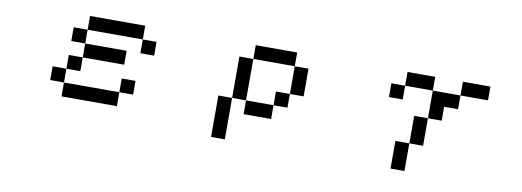

<svg xmlns="http://www.w3.org/2000/svg" viewBox="-51 -721 3102 1141"><g transform="rotate(10 1500.0 -150.5)"><path d="M333 -276.4V-359.4H417V-276.4ZM250 -26.4V-109.4H333V-26.4ZM417 -276.4H667V-192.4H417ZM750 -359.4H417V-442.4H750ZM750 -359.4H833V-276.4H750ZM667 -26.4V57.6H333V-26.4ZM667 -26.4V-109.4H750V-26.4ZM417 -192.4V-109.4H333V-192.4Z M1667 -192.4V-359.4H1750V-192.4ZM1667 -192.4V-109.4H1583V-192.4ZM1667 -359.4H1417V-442.4H1667ZM1583 -109.4V-26.4H1417V-109.4ZM1417 -109.4H1333V-359.4H1417ZM1333 -109.4V140.6H1250V-109.4Z M2250 -276.4V-359.4H2333V-276.4ZM2417 -26.4V-192.4H2500V-26.4ZM2417 -26.4V140.6H2333V-26.4ZM2500 -192.4V-359.4H2333V-442.4H2500V-359.4H2667V-276.4H2583V-192.4ZM2667 -359.4V-442.4H2833V-359.4Z"/></g></svg>

Font: KH Dot kagurazaka 12
Style: Regular
Weight: 400
Designer: Original version for X68000 by Keitarou Hiraki (http://hp.vector.co.jp/authors/VA000874/) / TrueType conversion by Homem
Version: Version 1.00.20150527